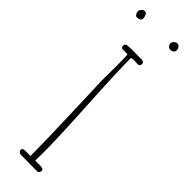

<svg xmlns="http://www.w3.org/2000/svg" viewBox="-311 -942 943 943"><g transform="rotate(45 161.0 -470.0)"><path d="M255.9 -888.7Q282.2 -888.7 282.2 -911.6Q282.2 -919.4 275.4 -927.5Q268.6 -935.5 260.3 -935.5Q251 -935.5 243.4 -927.7Q235.8 -919.9 235.8 -910.6Q235.8 -902.8 242.2 -895.8Q248.5 -888.7 255.9 -888.7ZM30.3 -884.8Q40 -884.8 47.6 -889.4Q55.2 -894 55.2 -901.9Q55.2 -915.5 50 -925Q44.9 -934.6 35.2 -934.6Q26.4 -934.6 18.8 -926.5Q11.2 -918.5 11.2 -909.7Q11.2 -900.4 16.8 -892.6Q22.5 -884.8 30.3 -884.8ZM85.4 -21.5Q85.4 -15.1 90.6 -10Q95.7 -4.9 103 -4.9Q140.1 -4.9 163.6 -4.4Q186.5 -3.9 218.3 -3.9Q223.1 -3.9 227.5 -9.3Q231.9 -14.6 231.9 -20.5Q231.9 -34.7 209.5 -34.7H173.3Q173.3 -49.3 173.8 -62Q174.3 -74.7 174.3 -89.8Q174.3 -190.4 162.1 -405.3Q149.4 -628.4 149.4 -719.7Q149.4 -722.2 150.9 -723.6Q151.9 -724.6 155.5 -725.3Q159.2 -726.1 162.6 -726.1H173.3Q179.2 -726.1 184.6 -725.6Q189.9 -725.1 197.3 -725.1Q202.6 -725.1 206.1 -730Q209.5 -734.9 209.5 -741.2Q209.5 -748 204.3 -751.7Q199.2 -755.4 191.4 -755.4Q168 -755.4 153.3 -755.9H125Q96.2 -755.9 87.9 -752.9Q79.6 -749 79.6 -738.8Q79.6 -724.6 90.3 -724.6H124.5Q127.4 -715.3 127.4 -661.1Q127.4 -623 127 -594.7L126.5 -543.9L129.9 -448.7L134.3 -323.7Q141.1 -129.9 141.1 -34.2H102.1Q85.4 -34.2 85.4 -21.5Z"/></g></svg>

Font: Amatica SC
Style: Regular
Weight: 400
Version: Version 2.000